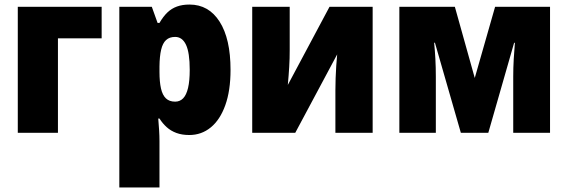

<svg xmlns="http://www.w3.org/2000/svg" viewBox="-20 -583 2493 843"><path d="M426.3 -553.2V-414.6H234.4V0H58.1V-553.2Z M812 -563Q896.5 -563 944.3 -487.8Q992.2 -412.6 992.2 -276.4Q992.2 -185.1 969.2 -121.1Q946.3 -57.1 905.5 -23.7Q864.7 9.8 811 9.8Q778.8 9.8 754.4 0.7Q730 -8.3 711.9 -24.7Q693.8 -41 680.2 -62.5H674.8Q677.2 -34.7 678.7 -10.3Q680.2 14.2 680.2 36.6V240.2H503.9V-553.2H646.5L671.9 -482.4H680.2Q696.3 -510.3 714.8 -528.1Q733.4 -545.9 757.1 -554.4Q780.8 -563 812 -563ZM749 -420.9Q724.1 -420.9 709.2 -407.2Q694.3 -393.6 687.5 -364.7Q680.7 -335.9 680.2 -291V-267.6Q680.2 -223.6 686.8 -194.6Q693.4 -165.5 708.5 -151.1Q723.6 -136.7 749 -136.7Q770 -136.7 784.2 -151.4Q798.3 -166 805.7 -197Q813 -228 813 -276.4Q813 -352.1 796.6 -386.5Q780.3 -420.9 749 -420.9Z M1252 -553.2V-364.3Q1252 -345.2 1251.5 -326.4Q1251 -307.6 1249.8 -288.8Q1248.5 -270 1247.1 -250.2Q1245.6 -230.5 1243.7 -210L1426.8 -553.2H1616.2V0H1452.6V-187Q1452.6 -213.4 1453.6 -240.2Q1454.6 -267.1 1456.3 -293.5Q1458 -319.8 1460.4 -344.2L1276.4 0H1087.4V-553.2Z M2395 -553.2V0H2233.4V-247.6Q2233.4 -285.2 2235.6 -323.5Q2237.8 -361.8 2240.7 -395H2237.3L2124 0H2003.4L1889.6 -395.5H1886.2Q1889.6 -360.8 1891.6 -324Q1893.6 -287.1 1893.6 -245.1V0H1733.4V-553.2H1977.1L2064.5 -240.7L2153.8 -553.2Z"/></svg>

Font: Open Sans SemiCondensed ExtraBold
Style: Regular
Weight: 800
Width: 4
Designer: Monotype Design Team
Foundry: Monotype Imaging Inc.
Version: Version 3.000